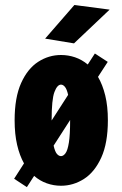

<svg xmlns="http://www.w3.org/2000/svg" viewBox="-20 -732 490 768"><path d="M36.5 -17 76 -78.5Q58.5 -109.5 48.5 -152.5Q38.5 -195.5 38.5 -251Q38.5 -342 64.5 -399.8Q90.5 -457.5 132.8 -484.8Q175 -512 224 -512Q253 -512 280.2 -502.8Q307.5 -493.5 331 -474L359.5 -518L411 -484.5L372 -424.5Q390.5 -393 401 -350Q411.5 -307 411.5 -251Q411.5 -159.5 385 -101.5Q358.5 -43.5 315.8 -16.2Q273 11 224 11Q194.5 11 167 1.2Q139.5 -8.5 116.5 -28.5L87.5 16.5ZM186.5 -251V-250L252.5 -352.5Q247.5 -375 240 -384.2Q232.5 -393.5 224 -393.5Q209 -393.5 197.8 -364Q186.5 -334.5 186.5 -251ZM224 -107.5Q233.5 -107.5 242 -119Q250.5 -130.5 255.5 -161.5Q260.5 -192.5 260.5 -251V-252L194.5 -149.5Q200 -125 207.8 -116.2Q215.5 -107.5 224 -107.5ZM276 -558.5 160.5 -577.5 277.5 -712 418.5 -693.5Z"/></svg>

Font: Trispace Condensed
Style: Bold
Weight: 700
Width: 3
Designer: Tyler Finck
Foundry: Etcetera Type Company
Version: Version 1.210; ttfautohint (v1.8.3)